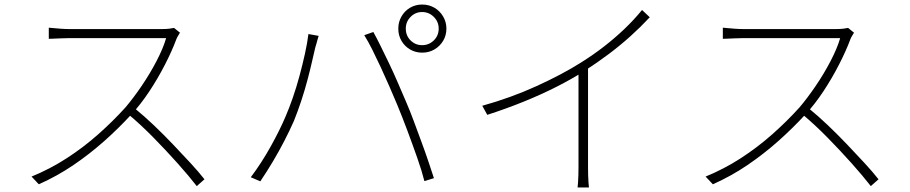

<svg xmlns="http://www.w3.org/2000/svg" viewBox="-20 -806 4010 846"><path d="M773 -662Q770 -657 764.5 -648Q759 -639 757 -633Q738 -582 707 -521.5Q676 -461 638 -403.5Q600 -346 559 -302Q504 -242 440 -185Q376 -128 304 -79Q232 -30 151 6L119 -28Q200 -61 273.5 -108.5Q347 -156 412.5 -214Q478 -272 533 -333Q567 -373 603.5 -426.5Q640 -480 669.5 -536.5Q699 -593 712 -638Q705 -638 672 -638Q639 -638 593 -638Q547 -638 496 -638Q445 -638 399 -638Q353 -638 321.5 -638Q290 -638 283 -638Q267 -638 247 -637Q227 -636 211.5 -635.5Q196 -635 195 -635V-684Q196 -684 211.5 -682.5Q227 -681 247 -679.5Q267 -678 283 -678Q290 -678 320.5 -678Q351 -678 395 -678Q439 -678 487.5 -678Q536 -678 580 -678Q624 -678 655 -678Q686 -678 695 -678Q712 -678 725 -679.5Q738 -681 747 -683ZM572 -330Q615 -295 658 -254Q701 -213 742 -170Q783 -127 819 -88Q855 -49 881 -16L847 14Q812 -31 762 -87Q712 -143 656 -200Q600 -257 545 -303Z M1768 -680Q1768 -649 1789 -628Q1810 -607 1840 -607Q1870 -607 1891.5 -628Q1913 -649 1913 -680Q1913 -710 1891.5 -731.5Q1870 -753 1840 -753Q1810 -753 1789 -731.5Q1768 -710 1768 -680ZM1735 -680Q1735 -709 1749 -733.5Q1763 -758 1787 -772Q1811 -786 1840 -786Q1870 -786 1894 -772Q1918 -758 1932.5 -733.5Q1947 -709 1947 -680Q1947 -650 1932.5 -626Q1918 -602 1894 -588Q1870 -574 1840 -574Q1811 -574 1787 -588Q1763 -602 1749 -626Q1735 -650 1735 -680ZM1238 -292Q1254 -329 1270 -375Q1286 -421 1299.5 -471Q1313 -521 1323.5 -568.5Q1334 -616 1339 -656L1384 -648Q1381 -639 1379 -631Q1377 -623 1374.5 -614.5Q1372 -606 1369 -596Q1364 -575 1355.5 -537.5Q1347 -500 1335 -454.5Q1323 -409 1307.5 -362Q1292 -315 1275 -273Q1256 -230 1232.5 -184.5Q1209 -139 1182.5 -94.5Q1156 -50 1127 -7L1085 -25Q1133 -89 1173 -161Q1213 -233 1238 -292ZM1730 -345Q1714 -383 1696 -424.5Q1678 -466 1658.5 -508Q1639 -550 1620.5 -587Q1602 -624 1585 -651L1625 -665Q1639 -640 1656.5 -604.5Q1674 -569 1693.5 -528.5Q1713 -488 1732 -444Q1751 -400 1769 -358Q1786 -319 1803 -273Q1820 -227 1837 -181Q1854 -135 1868 -93.5Q1882 -52 1892 -21L1850 -8Q1839 -52 1818.5 -110.5Q1798 -169 1775 -230.5Q1752 -292 1730 -345Z M2105 -340Q2231 -375 2345 -427Q2459 -479 2541 -531Q2595 -565 2642 -601.5Q2689 -638 2731 -678Q2773 -718 2809 -762L2843 -730Q2803 -687 2758 -646.5Q2713 -606 2662.5 -568Q2612 -530 2553 -492Q2500 -458 2432 -423.5Q2364 -389 2286 -357.5Q2208 -326 2127 -300ZM2529 -508 2571 -528V-67Q2571 -52 2571.5 -34.5Q2572 -17 2573 -2.5Q2574 12 2575 20H2525Q2526 12 2527 -2.5Q2528 -17 2528.5 -34.5Q2529 -52 2529 -67Z M3743 -662Q3740 -657 3734.5 -648Q3729 -639 3727 -633Q3708 -582 3677 -521.5Q3646 -461 3608 -403.5Q3570 -346 3529 -302Q3474 -242 3410 -185Q3346 -128 3274 -79Q3202 -30 3121 6L3089 -28Q3170 -61 3243.5 -108.5Q3317 -156 3382.5 -214Q3448 -272 3503 -333Q3537 -373 3573.5 -426.5Q3610 -480 3639.5 -536.5Q3669 -593 3682 -638Q3675 -638 3642 -638Q3609 -638 3563 -638Q3517 -638 3466 -638Q3415 -638 3369 -638Q3323 -638 3291.5 -638Q3260 -638 3253 -638Q3237 -638 3217 -637Q3197 -636 3181.5 -635.5Q3166 -635 3165 -635V-684Q3166 -684 3181.5 -682.5Q3197 -681 3217 -679.5Q3237 -678 3253 -678Q3260 -678 3290.5 -678Q3321 -678 3365 -678Q3409 -678 3457.5 -678Q3506 -678 3550 -678Q3594 -678 3625 -678Q3656 -678 3665 -678Q3682 -678 3695 -679.5Q3708 -681 3717 -683ZM3542 -330Q3585 -295 3628 -254Q3671 -213 3712 -170Q3753 -127 3789 -88Q3825 -49 3851 -16L3817 14Q3782 -31 3732 -87Q3682 -143 3626 -200Q3570 -257 3515 -303Z"/></svg>

Font: Noto Sans JP Thin ExtraLight
Style: Regular
Weight: 250
Version: Version 2.004-H2;hotconv 1.0.118;makeotfexe 2.5.65603